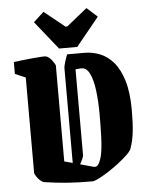

<svg xmlns="http://www.w3.org/2000/svg" viewBox="-58 -888 725 947"><g transform="rotate(-5 305.0 -414.0)"><path d="M26 -548V-607Q45 -610 69.5 -612.5Q94 -615 119 -617.5Q144 -620 162 -621Q180 -622 186 -621Q202 -616 215 -598.5Q228 -581 231 -573V-97L272 -86V-556Q272 -564 277.5 -582.5Q283 -601 291 -622H378Q416 -622 453 -607.5Q490 -593 519.5 -559Q549 -525 567 -466.5Q585 -408 585 -320Q585 -256 580 -212Q575 -168 562 -132Q558 -120 539.5 -102Q521 -84 495 -64Q469 -44 442 -26.5Q415 -9 393 2Q371 13 361 13Q290 13 236 9Q182 5 124 -4Q114 -6 104 -15Q94 -24 87 -35Q80 -46 78 -52V-526ZM373 -58Q388 -54 397.5 -68.5Q407 -83 414 -112Q421 -147 423 -199Q425 -251 425 -312Q425 -379 418 -433Q411 -487 395 -518Q379 -549 352 -547L326 -545V-119Q326 -114 321 -102.5Q316 -91 308 -76ZM254 -654 142 -794 193 -841 295 -759H304L406 -841L458 -794L344 -654Z"/></g></svg>

Font: Grenze Gotisch ExtraBold
Style: Regular
Weight: 800
Designer: Renata Polastri
Foundry: Omnibus-Type
Version: Version 1.001